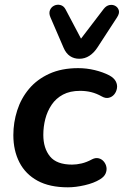

<svg xmlns="http://www.w3.org/2000/svg" viewBox="-20 -790 528 820"><path d="M270 10Q192 10 140.5 -18Q89 -46 63 -96.5Q37 -147 37 -213Q37 -267 53.5 -318.5Q70 -370 104 -410.5Q138 -451 190.5 -475Q243 -499 314 -499Q350 -499 385 -490.5Q420 -482 447 -468Q467 -457 474.5 -442.5Q482 -428 479.5 -413Q477 -398 468 -387Q459 -376 445 -372.5Q431 -369 415 -378Q392 -391 369.5 -396.5Q347 -402 322 -402Q279 -402 249 -386Q219 -370 200.5 -342.5Q182 -315 173.5 -282Q165 -249 165 -214Q165 -157 193.5 -122Q222 -87 288 -87Q307 -87 328.5 -92Q350 -97 374 -110Q388 -117 401 -114Q414 -111 423 -100.5Q432 -90 434.5 -76.5Q437 -63 431 -49Q425 -35 407 -24Q381 -8 342 1Q303 10 270 10ZM319 -539Q296 -539 279 -550.5Q262 -562 252 -585L195 -717Q188 -734 193.5 -747Q199 -760 211.5 -766Q224 -772 238 -768.5Q252 -765 260 -750L326 -625L423 -752Q434 -766 448 -768.5Q462 -771 473 -764.5Q484 -758 487.5 -745.5Q491 -733 480 -716L396 -587Q381 -564 361.5 -551.5Q342 -539 319 -539Z"/></svg>

Font: Nunito ExtraLight
Style: Bold Italic
Weight: 700
Italic angle: -9°
Version: Version 3.602